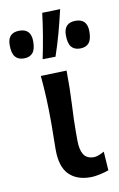

<svg xmlns="http://www.w3.org/2000/svg" viewBox="-148 -840 560 902"><g transform="rotate(-10 132.0 -389.0)"><path d="M208.5 12Q143.5 12 106.8 -25.2Q70 -62.5 70 -144Q70 -182.5 70.8 -209.8Q71.5 -237 71.5 -268Q71.5 -335.5 69 -388.8Q66.5 -442 61.5 -497L185 -501Q186 -413 182 -339Q178 -265 178 -214V-169Q178 -125 192.5 -101.5Q207 -78 241.5 -78Q251.5 -78 264 -82.8Q276.5 -87.5 291 -95.5L297 -5.5Q280.5 0.5 255.8 6.2Q231 12 208.5 12ZM83.5 -573Q95 -627 104 -680.8Q113 -734.5 119.5 -788L205.5 -790.5Q192.5 -735 178 -681.2Q163.5 -627.5 145 -574ZM-2 -592Q-29.5 -592 -43.5 -609.2Q-57.5 -626.5 -57.5 -665Q-57.5 -724 -1 -724Q54.5 -724 54.5 -663.5Q54.5 -626 40.5 -609Q26.5 -592 -2 -592ZM266 -592Q238.5 -592 224.5 -609.2Q210.5 -626.5 210.5 -665Q210.5 -724 267 -724Q322.5 -724 322.5 -663.5Q322.5 -626 308.5 -609Q294.5 -592 266 -592Z"/></g></svg>

Font: Commissioner Flair Medium
Style: Regular
Weight: 500
Designer: Kostas Bartsokas
Foundry: Kostas Bartsokas
Version: Version 1.000; ttfautohint (v1.8.3)